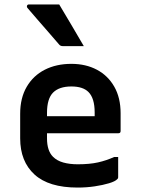

<svg xmlns="http://www.w3.org/2000/svg" viewBox="-20 -835 640 866"><path d="M302 -547Q367 -547 417 -520.5Q467 -494 495.5 -444Q524 -394 524 -324V-244Q524 -234 514 -234H192V-211Q192 -155 219 -128Q237 -110 265.5 -102Q294 -94 331 -94Q384 -94 422 -102.5Q460 -111 495 -127H513V-35Q513 -30 509 -27Q500 -17 472 -8.5Q444 0 407 5.5Q370 11 330 11Q200 11 135.5 -48Q71 -107 71 -211V-322Q71 -393 100.5 -443.5Q130 -494 182 -520.5Q234 -547 302 -547ZM302 -445Q247 -445 219.5 -417.5Q192 -390 192 -326V-311H407V-328Q407 -392 379 -420Q354 -445 302 -445ZM247 -815Q276 -767 303.5 -720Q331 -673 358 -627H263Q252 -627 246 -635Q218 -668 195 -694Q172 -720 150.5 -745Q129 -770 104 -799Q100 -804 102 -809.5Q104 -815 111 -815Z"/></svg>

Font: Recursive Mn Lnr St SmB
Style: Regular
Weight: 600
Monospace: yes
Version: Version 1.079;hotconv 1.0.112;makeotfexe 2.5.65598; ttfautoh